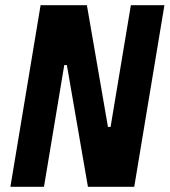

<svg xmlns="http://www.w3.org/2000/svg" viewBox="-20 -718 652 738"><path d="M237 -468H227L149 0H20L136 -698H314L395 -230H405L483 -698H612L496 0H318Z"/></svg>

Font: iA Writer Mono V
Style: Regular
Weight: 400
Italic angle: -9.5°
Designer: Mike Abbink, Paul van der Laan, Pieter van Rosmalen
Foundry: Bold Monday
Version: Version 2.000